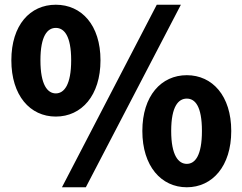

<svg xmlns="http://www.w3.org/2000/svg" viewBox="-20 -778 1025 812"><path d="M216 -285C325 -285 405 -374 405 -523C405 -672 325 -758 216 -758C107 -758 28 -672 28 -523C28 -374 107 -285 216 -285ZM216 -383C181 -383 151 -419 151 -523C151 -627 181 -660 216 -660C251 -660 281 -627 281 -523C281 -419 251 -383 216 -383ZM242 14H343L745 -758H643ZM770 14C878 14 958 -75 958 -224C958 -373 878 -460 770 -460C662 -460 582 -373 582 -224C582 -75 662 14 770 14ZM770 -85C735 -85 704 -120 704 -224C704 -329 735 -361 770 -361C805 -361 834 -329 834 -224C834 -120 805 -85 770 -85Z"/></svg>

Font: Noto Sans CJK Black
Style: Bold
Weight: 900
Designer: Ryoko NISHIZUKA (kana & ideographs); Paul D. Hunt (Latin, Greek & Cyrillic); Wenlong ZHANG (bopomofo); Sandoll Communica
Foundry: Adobe Systems Incorporated
Version: Version 1.000;PS 1;hotconv 1.0.78;makeotf.lib2.5.61930